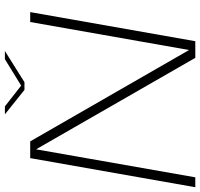

<svg xmlns="http://www.w3.org/2000/svg" viewBox="-38 -782 818 785"><g transform="rotate(-90 371.5 -389.0)"><path d="M-1 0 118 -675H186.5L560 -25.5L674.5 -675H715L596 0H528L154 -651L39.5 0ZM397 -698.5 297 -778.5H329.5L414.5 -712L522.5 -778.5H556L428.5 -698.5Z"/></g></svg>

Font: Anybody ExtraExpanded ExtraLight
Style: Italic
Weight: 200
Width: 8
Italic angle: -10°
Designer: Tyler Finck
Foundry: Etcetera Type Company
Version: Version 1.010; ttfautohint (v1.8.3) -l 8 -r 50 -G 200 -x 14 